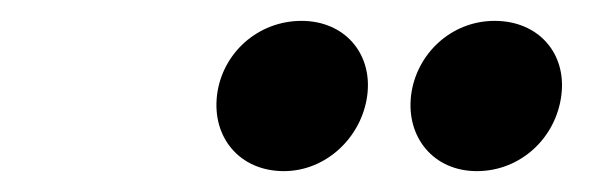

<svg xmlns="http://www.w3.org/2000/svg" viewBox="-20 -730 589 184"><path d="M252 -566C293 -566 327 -599 332 -639C337 -679 310 -710 269 -710C227 -710 193 -679 188 -639C183 -598 210 -566 252 -566ZM437 -566C479 -566 513 -598 518 -639C523 -679 496 -710 454 -710C412 -710 379 -678 374 -639C369 -599 395 -566 437 -566Z"/></svg>

Font: Falling Sky
Style: BdObl
Weight: 700
Designer: Paul D. Hunt
Foundry: Adobe Systems Incorporated
Version: Version 1.02